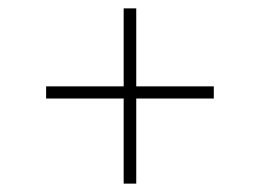

<svg xmlns="http://www.w3.org/2000/svg" viewBox="-20 -526 620 458"><path d="M275 -291H90V-320H275V-506H305V-320H490V-291H305V-88H275Z"/></svg>

Font: Athiti ExtraLight
Style: Regular
Weight: 275
Designer: CadsonDemak Team
Foundry: CadsonDemak
Version: Version 1.033